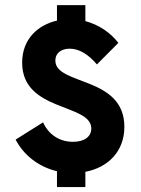

<svg xmlns="http://www.w3.org/2000/svg" viewBox="-20 -679 561 762"><path d="M473.6 -175.8C473.6 -377.9 199.7 -339.4 199.7 -438.5C199.7 -469.2 224.1 -485.8 256.8 -485.8C293.9 -485.8 330.6 -463.4 364.7 -423.3L449.7 -508.8C418.5 -549.8 371.6 -581.1 318.8 -595.2V-658.7H206.1V-597.2C131.3 -580.1 67.9 -524.9 67.9 -430.2C67.9 -234.4 342.3 -269.5 342.3 -168.9C342.3 -136.7 314.9 -116.2 269.5 -116.2C214.8 -116.2 172.4 -146 150.9 -193.4L42 -125C72.3 -65.9 130.9 -17.1 206.1 0.5V63.5H318.8V2.9C406.7 -13.7 473.6 -76.2 473.6 -175.8Z"/></svg>

Font: Now ExtraBold
Style: Regular
Weight: 800
Designer: Alfredo Marco Pradil
Foundry: Alfredo Marco Pradil
Version: Version 1.200;hotconv 1.0.109;makeotfexe 2.5.65596